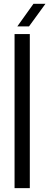

<svg xmlns="http://www.w3.org/2000/svg" viewBox="-20 -977 256 997"><path d="M55.6 0V-800H134.8V0ZM70 -840 153.7 -957.1H215.9L130.7 -840Z"/></svg>

Font: Big Shoulders Stencil Text Thin
Style: Regular
Weight: 100
Designer: Patric King
Foundry: XO Type Co
Version: Version 2.001